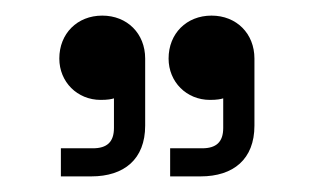

<svg xmlns="http://www.w3.org/2000/svg" viewBox="-20 -736 402 246"><path d="M56 -661C56 -631 79 -608 109 -608C118 -608 123 -609 126 -610V-572C126 -554 117 -546 99 -546H58V-510H97C139 -510 166 -532 166 -575V-661C166 -693 143 -716 111 -716C79 -716 56 -693 56 -661ZM196 -661C196 -631 219 -608 249 -608C258 -608 263 -609 266 -610V-572C266 -554 257 -546 239 -546H198V-510H237C279 -510 306 -532 306 -575V-661C306 -693 283 -716 251 -716C219 -716 196 -693 196 -661Z"/></svg>

Font: Space Text Light
Style: Regular
Weight: 300
Designer: Florian Karsten (Space Text), Colophon Foundry (Space Mono)
Foundry: Florian Karsten
Version: Version 1.003;PS 001.003;hotconv 1.0.88;makeotf.lib2.5.64775